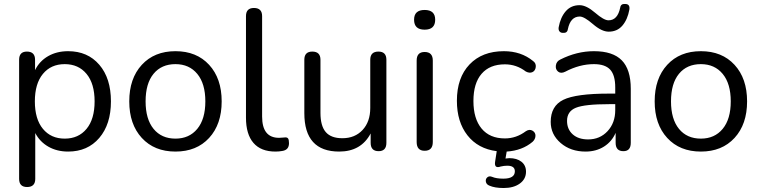

<svg xmlns="http://www.w3.org/2000/svg" viewBox="-20 -752 3817 964"><path d="M116 187Q76 187 76 146V-452Q76 -493 115 -493Q156 -493 156 -452V-400Q178 -445 221.5 -470Q265 -495 322 -495Q420 -495 478.5 -427Q537 -359 537 -243Q537 -128 478.5 -59.5Q420 9 322 9Q266 9 223 -15.5Q180 -40 157 -84V146Q157 187 116 187ZM195.5 -105Q236 -56 305 -56Q374 -56 414.5 -105Q455 -154 455 -243Q455 -332 414.5 -381Q374 -430 305 -430Q236 -430 195.5 -381Q155 -332 155 -243Q155 -154 195.5 -105Z M1030 -59.5Q967 9 861 9Q755 9 692 -59.5Q629 -128 629 -243Q629 -358 692 -426.5Q755 -495 861 -495Q967 -495 1030 -426.5Q1093 -358 1093 -243Q1093 -128 1030 -59.5ZM861 -56Q930 -56 970.5 -105Q1011 -154 1011 -243Q1011 -332 970.5 -381Q930 -430 861 -430Q791 -430 751 -381.5Q711 -333 711 -243Q711 -154 751 -105Q791 -56 861 -56Z M1363 9Q1290 9 1252.5 -34.5Q1215 -78 1215 -161V-671Q1215 -712 1255 -712Q1296 -712 1296 -671V-167Q1296 -60 1381 -60Q1387 -60 1397 -61Q1407 -62 1411 -62Q1422 -63 1426.5 -56.5Q1431 -50 1431 -33Q1431 1 1397 6Q1381 9 1363 9Z M1683 9Q1508 9 1508 -184V-452Q1508 -493 1548 -493Q1589 -493 1589 -452V-185Q1589 -120 1615.5 -89Q1642 -58 1699 -58Q1762 -58 1800.5 -99.5Q1839 -141 1839 -210V-452Q1839 -493 1880 -493Q1920 -493 1920 -452V-35Q1920 7 1881 7Q1841 7 1841 -35V-82Q1793 9 1683 9Z M2059 -653Q2059 -702 2112 -702Q2165 -702 2165 -653Q2165 -603 2112 -603Q2059 -603 2059 -653ZM2112 5Q2072 5 2072 -39V-448Q2072 -491 2112 -491Q2153 -491 2153 -448V-39Q2153 5 2112 5Z M2509 192Q2464 192 2437 180Q2422 174 2419.5 160.5Q2417 147 2426.5 138.5Q2436 130 2451 136Q2472 145 2507 145Q2565 145 2565 108Q2565 80 2527 80Q2511 80 2494 84Q2478 90 2470 84Q2463 77 2466 59L2474 7Q2380 -5 2327 -72.5Q2274 -140 2274 -246Q2274 -362 2337.5 -428.5Q2401 -495 2510 -495Q2596 -495 2656 -446Q2672 -435 2670 -416Q2668 -397 2653.5 -390Q2639 -383 2620 -393Q2573 -429 2515 -429Q2439 -429 2398 -381.5Q2357 -334 2357 -245Q2357 -156 2398 -106.5Q2439 -57 2515 -57Q2572 -57 2620 -93Q2638 -105 2653.5 -96Q2669 -87 2668.5 -70Q2668 -53 2654 -40Q2602 4 2524 9L2518 44Q2532 42 2537 42Q2575 42 2598 60Q2621 78 2621 110Q2621 147 2590 169.5Q2559 192 2509 192Z M2806 -587Q2795 -587 2789 -594.5Q2783 -602 2785 -615Q2794 -665 2820.5 -695.5Q2847 -726 2890 -726Q2924 -726 2968 -688Q3012 -650 3035 -650Q3081 -650 3094 -714Q3097 -734 3119 -732Q3144 -732 3140 -704Q3131 -654 3105 -623.5Q3079 -593 3036 -593Q3001 -593 2957 -631Q2913 -669 2891 -669Q2844 -669 2831 -605Q2828 -585 2806 -587ZM2920 9Q2845 9 2795 -34Q2745 -77 2745 -140Q2745 -220 2808.5 -251Q2872 -282 3037 -282H3069V-313Q3069 -375 3043.5 -402.5Q3018 -430 2962 -430Q2890 -430 2818 -392Q2796 -381 2782 -392.5Q2768 -404 2771 -424Q2774 -444 2793 -453Q2876 -495 2962 -495Q3057 -495 3102 -449Q3147 -403 3147 -306V-35Q3147 7 3110 7Q3071 7 3071 -35V-85Q3052 -41 3012.5 -16Q2973 9 2920 9ZM2933 -52Q2992 -52 3030.5 -93.5Q3069 -135 3069 -199V-229H3038Q2916 -229 2871.5 -211Q2827 -193 2827 -145Q2827 -103 2855.5 -77.5Q2884 -52 2933 -52Z M3668 -59.5Q3605 9 3499 9Q3393 9 3330 -59.5Q3267 -128 3267 -243Q3267 -358 3330 -426.5Q3393 -495 3499 -495Q3605 -495 3668 -426.5Q3731 -358 3731 -243Q3731 -128 3668 -59.5ZM3499 -56Q3568 -56 3608.5 -105Q3649 -154 3649 -243Q3649 -332 3608.5 -381Q3568 -430 3499 -430Q3429 -430 3389 -381.5Q3349 -333 3349 -243Q3349 -154 3389 -105Q3429 -56 3499 -56Z"/></svg>

Font: Nunito
Style: Regular
Weight: 400
Designer: Vernon Adams
Foundry: Vernon Adams
Version: Version 3.602